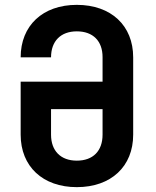

<svg xmlns="http://www.w3.org/2000/svg" viewBox="-20 -760 640 790"><path d="M296 10C437 10 528 -75 528 -206V-524C528 -655 437 -740 296 -740C156 -740 65 -655 65 -524H190C190 -591 230 -631 296 -631C363 -631 402 -591 402 -525V-424H65V-206C65 -75 156 10 296 10ZM296 -99C230 -99 190 -139 190 -206V-311H402V-206C402 -139 363 -99 296 -99Z"/></svg>

Font: JetBrains Mono
Style: Bold
Weight: 558
Monospace: yes
Designer: Philipp Nurullin, Konstantin Bulenkov
Foundry: JetBrains
Version: Version 2.305